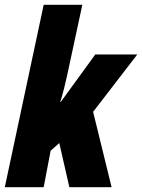

<svg xmlns="http://www.w3.org/2000/svg" viewBox="-33 -780 592 800"><path d="M-13 0H149L178 -152L214 -184L256 0H432L355 -314L539 -553H364L220 -355H218Q227 -384 234 -411.5Q241 -439 247 -467L310 -760H149Z"/></svg>

Font: Noto Sans Display Condensed Black
Style: Italic
Weight: 900
Width: 3
Italic angle: -192°
Designer: Monotype Design Team
Foundry: Monotype Imaging Inc.
Version: Version 1.900